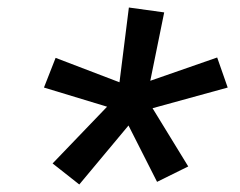

<svg xmlns="http://www.w3.org/2000/svg" viewBox="-20 -789 640 511"><path d="M191 -298 120 -354 265 -505 97 -556 128 -635 298 -570 323 -769 417 -756 380 -574 558 -636 586 -556 386 -501 481 -346 398 -305 322 -455Z"/></svg>

Font: Iosevka Curly MdExObl
Style: Regular
Weight: 500
Width: 7
Italic angle: -9°
Monospace: yes
Designer: Belleve Invis
Foundry: Belleve Invis
Version: Version 11.1.0; ttfautohint (v1.8.3)